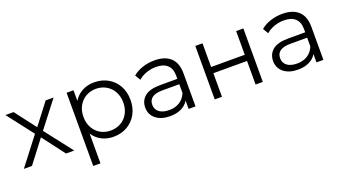

<svg xmlns="http://www.w3.org/2000/svg" viewBox="-57 -1055 3165 1775"><g transform="rotate(-20 1525.0 -168.0)"><path d="M430 0 263 -220 95 0H15L223 -270L25 -526H105L263 -320L421 -526H499L301 -270L511 0Z M1160 -263Q1160 -184 1126 -123Q1092 -62 1032.5 -28.5Q973 5 898 5Q834 5 782.5 -21.5Q731 -48 698 -99V194H627V-526H695V-422Q727 -474 779.5 -502Q832 -530 898 -530Q972 -530 1032 -496.5Q1092 -463 1126 -402Q1160 -341 1160 -263ZM893 -468Q837 -468 792.5 -442Q748 -416 722.5 -369.5Q697 -323 697 -263Q697 -203 722.5 -156Q748 -109 792.5 -83.5Q837 -58 893 -58Q948 -58 993 -83.5Q1038 -109 1063.5 -156Q1089 -203 1089 -263Q1089 -323 1063.5 -369.5Q1038 -416 993 -442Q948 -468 893 -468Z M1704 -326V0H1636V-82Q1612 -41 1565.5 -18Q1519 5 1455 5Q1367 5 1315 -37Q1263 -79 1263 -148Q1263 -215 1311.5 -256Q1360 -297 1466 -297H1633V-329Q1633 -397 1595 -432.5Q1557 -468 1484 -468Q1434 -468 1388 -451.5Q1342 -435 1309 -406L1277 -459Q1317 -493 1373 -511.5Q1429 -530 1491 -530Q1594 -530 1649 -478.5Q1704 -427 1704 -326ZM1633 -158V-244H1468Q1333 -244 1333 -150Q1333 -104 1368 -77.5Q1403 -51 1466 -51Q1526 -51 1569 -78.5Q1612 -106 1633 -158Z M1893 -526H1964V-293H2295V-526H2366V0H2295V-232H1964V0H1893Z M2962 -326V0H2894V-82Q2870 -41 2823.5 -18Q2777 5 2713 5Q2625 5 2573 -37Q2521 -79 2521 -148Q2521 -215 2569.5 -256Q2618 -297 2724 -297H2891V-329Q2891 -397 2853 -432.5Q2815 -468 2742 -468Q2692 -468 2646 -451.5Q2600 -435 2567 -406L2535 -459Q2575 -493 2631 -511.5Q2687 -530 2749 -530Q2852 -530 2907 -478.5Q2962 -427 2962 -326ZM2891 -158V-244H2726Q2591 -244 2591 -150Q2591 -104 2626 -77.5Q2661 -51 2724 -51Q2784 -51 2827 -78.5Q2870 -106 2891 -158Z"/></g></svg>

Font: APTA Sans Regular
Style: Regular
Weight: 400
Version: Version 7.200